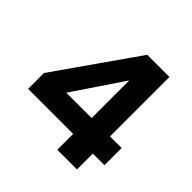

<svg xmlns="http://www.w3.org/2000/svg" viewBox="-177 -864 1028 1028"><g transform="rotate(45 337.0 -350.0)"><path d="M394 0V-120H53V-240L375 -700H543V-250H631V-120H543V0ZM212 -250H404V-535Z"/></g></svg>

Font: DM Sans 9pt Black
Style: Regular
Weight: 900
Version: Version 4.004;gftools[0.9.30]